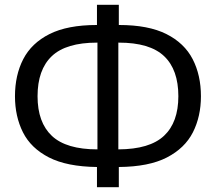

<svg xmlns="http://www.w3.org/2000/svg" viewBox="-20 -754 894 795"><path d="M381.5 21V-62.5Q257 -64 182.5 -102.2Q108 -140.5 75 -206.2Q42 -272 42 -355.5Q42 -442.5 76.2 -509Q110.5 -575.5 185 -613Q259.5 -650.5 381 -650.5H381.5V-734H472V-650.5H473Q594.5 -650.5 669 -613Q743.5 -575.5 777.8 -509Q812 -442.5 812 -355.5Q812 -272 778.8 -206.2Q745.5 -140.5 671 -102Q596.5 -63.5 472 -62.5V21ZM472 -577.5H470V-135.5Q600 -136 659.2 -191.8Q718.5 -247.5 718.5 -355.5Q718.5 -465.5 659.5 -521.5Q600.5 -577.5 472 -577.5ZM135.5 -355.5Q135.5 -247 195 -191.2Q254.5 -135.5 383.5 -135.5V-577.5H381.5Q253.5 -577.5 194.5 -521.5Q135.5 -465.5 135.5 -355.5Z"/></svg>

Font: Heraclito
Style: Regular
Weight: 400
Designer: Kostas Bartsokas (font) & Cristiano Sobral (main changes)
Foundry: Kostas Bartsokas (font) & Cristiano Sobral (main changes)
Version: Version 1.00;July 8, 2020;FontCreator 13.0.0.2655 64-bit